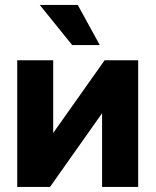

<svg xmlns="http://www.w3.org/2000/svg" viewBox="-20 -738 614 758"><path d="M137 -718.5H287L374 -560H265ZM190 -500V-213L393 -500H525.5V0H383V-291L177.5 0H48V-500Z"/></svg>

Font: Overused Grotesk
Style: Bold
Weight: 710
Version: Version 0.004